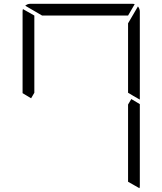

<svg xmlns="http://www.w3.org/2000/svg" viewBox="-20 -1020 856 1012"><path d="M672 -498 717 -471V-41Q717 -32 715 -28L655 -62V-70V-82V-83V-134V-265V-450V-469ZM144 -502 99 -529V-959Q99 -968 101 -972L161 -938V-928V-918V-866V-735V-548V-531ZM202 -938 113 -990Q125 -1000 140 -1000H408H676Q686 -1000 690 -998L655 -938H625H439H377ZM717 -959V-500V-495L682 -515L664 -526L655 -531V-550V-735V-866V-897L707 -986Q717 -974 717 -959Z"/></svg>

Font: DSEG14 Modern
Style: Light
Weight: 300
Designer: Keshikan(Twitter:@keshinomi_88pro)
Version: Version 0.46